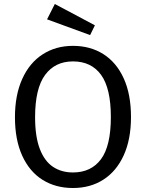

<svg xmlns="http://www.w3.org/2000/svg" viewBox="-20 -931 732 963"><path d="M346 -701Q433 -701 498.5 -659.5Q564 -618 600.5 -538Q637 -458 637 -344Q637 -232 600.5 -152Q564 -72 498.5 -30Q433 12 346 12Q259 12 193.5 -29Q128 -70 91.5 -150Q55 -230 55 -343Q55 -454 91.5 -535Q128 -616 194 -658.5Q260 -701 346 -701ZM346 -623Q256 -623 206 -555Q156 -487 156 -343Q156 -246 179.5 -184.5Q203 -123 245.5 -94.5Q288 -66 346 -66Q437 -66 486.5 -132.5Q536 -199 536 -344Q536 -488 487 -555.5Q438 -623 346 -623ZM255 -911 456 -804 432 -755 216 -834Z"/></svg>

Font: Firava
Style: Regular
Weight: 400
Designer: Carrois Corporate & Edenspiekermann AG
Foundry: Greg Finn Gibson
Version: Version 5.000